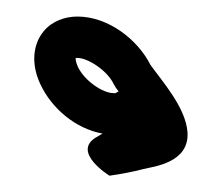

<svg xmlns="http://www.w3.org/2000/svg" viewBox="-20 -745 268 232"><path d="M74.1 -664.3C71.7 -669.5 71.3 -673.5 71.4 -674.8C72.1 -675 72.7 -675 73.6 -675C86.1 -675 109.7 -659.9 117.5 -643.2C118.2 -641.9 119.2 -640.2 119.8 -639.3C120.9 -637.7 122.1 -636.1 123.3 -634.5C117.1 -631.4 120.7 -632.5 116.8 -632.5C104.6 -632.5 82.2 -647 74.1 -664.3ZM28.8 -643.2C42.5 -613.8 71.5 -589.4 103.9 -583.6C102.5 -582.8 98.5 -580.5 95.7 -578.8C66.6 -560.8 112.3 -532.7 112.3 -532.7C125.7 -534.6 140.2 -537.3 153.6 -540.8C164.8 -543.7 209.6 -548 206.5 -585.8C204.1 -615.3 176.4 -646.2 161.8 -666.6C146.5 -697 111 -725 73.6 -725C58.4 -725 43 -719.5 32.9 -707.4C24.8 -697.8 21.4 -685.7 21.4 -674.3C21.4 -663.6 24.1 -653.2 28.8 -643.2Z"/></svg>

Font: Hi.
Style: Regular
Weight: 400
Designer: Mew Too, Robert Jablonski
Foundry: Cannot Into Space Fonts
Version: Version 1.996